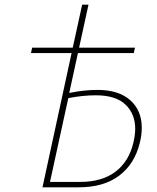

<svg xmlns="http://www.w3.org/2000/svg" viewBox="-20 -798 671 818"><path d="M584 -253Q584 -222 575 -187Q553 -99 487.5 -49.5Q422 0 315 0H161L285 -572H112L117 -595H290L330 -778H357L317 -595H555L550 -572H312L275 -402Q339 -415 395 -415Q485 -415 534.5 -371.5Q584 -328 584 -253ZM556 -249Q556 -313 514.5 -352.5Q473 -392 388 -392Q333 -392 271 -380L193 -23H321Q415 -23 472 -66.5Q529 -110 548 -189Q556 -223 556 -249Z"/></svg>

Font: Ysabeau Infant Extralight
Style: Italic
Weight: 200
Italic angle: -12°
Designer: Christian Thalmann (Catharsis Fonts)
Version: Version 0.003